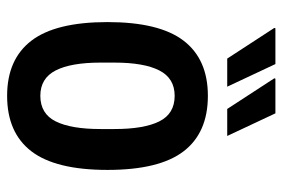

<svg xmlns="http://www.w3.org/2000/svg" viewBox="-144 -618 775 526"><g transform="rotate(90 243.0 -355.5)"><path d="M243 12Q143 12 92 -54.5Q41 -121 41 -263Q41 -405 92 -471.5Q143 -538 243 -538Q344 -538 395 -471.5Q446 -405 446 -263Q446 -121 395 -54.5Q344 12 243 12ZM243 -79Q292 -79 313 -121Q334 -163 334 -244V-282Q334 -363 313 -405Q292 -447 243 -447Q195 -447 173.5 -405Q152 -363 152 -282V-244Q152 -163 173.5 -121Q195 -79 243 -79ZM279 -591 195 -720 196 -723H291L353 -591ZM141 -591 57 -720 58 -723H156L218 -591Z"/></g></svg>

Font: Archivo Narrow SemiBold
Style: Regular
Weight: 600
Designer: Hector Gatti
Foundry: Omnibus-Type
Version: Version 3.002